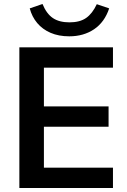

<svg xmlns="http://www.w3.org/2000/svg" viewBox="-20 -942 637 962"><path d="M77 0V-705H546V-603H200V-409H524V-307H200V-102H546V0ZM327 -760Q274 -760 233.5 -777.5Q193 -795 166.5 -826.5Q140 -858 129 -900L193 -922Q213 -873 245 -851.5Q277 -830 328 -830Q380 -830 411.5 -852Q443 -874 465 -921L527 -900Q504 -831 451.5 -795.5Q399 -760 327 -760Z"/></svg>

Font: NunitoSans3
Style: Bold
Weight: 700
Designer: Vernon Adams
Foundry: Vernon Adams
Version: Version 3.101;gftools[0.9.27]